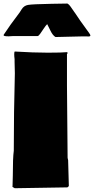

<svg xmlns="http://www.w3.org/2000/svg" viewBox="-22 -1023 519 1061"><path d="M48.8 -52.2Q48.8 -151.4 54.2 -189.9Q54.2 -402.3 60.1 -618.2Q58.6 -648.9 58.6 -680.2V-696.3Q56.6 -711.4 56.6 -723.1Q56.6 -734.9 59.1 -738.3Q163.6 -731.9 242.2 -731.9Q320.8 -731.9 350.1 -734.9Q351.1 -733.4 351.6 -726.6H348.1V-549.8L351.6 -152.3Q351.6 -147.9 353 -145V-144Q354.5 -141.1 354.5 -137.7L358.4 4.4Q356 9.8 349.6 12.7H333L59.6 17.1Q54.7 14.6 46.9 9.8L47.4 1.5ZM428.7 -821.8 284.7 -818.4Q269.5 -827.1 256.8 -853.5Q254.4 -858.9 253.4 -860.4L238.8 -889.6Q231 -882.3 219.7 -865.2Q208.5 -848.1 199.7 -835.9Q190.9 -823.7 185.5 -823.7H49.8L25.9 -822.3Q-2 -822.3 -2 -828.1Q-2 -829.1 -1.5 -831.1Q31.7 -882.3 86.9 -954.6L97.7 -971.7Q109.9 -991.7 132.8 -995.8Q155.8 -1000 264.2 -1002L350.6 -1003.4Q359.4 -999 367.7 -986.8Q376 -974.6 378.4 -971.4Q380.9 -968.3 385 -961.9Q389.2 -955.6 391.1 -953.1V-953.6L421.4 -908.7Q427.2 -899.9 444.3 -877L454.1 -863.3Q456.5 -859.4 461.9 -852.5L469.7 -841.8Q477.5 -831.5 477.5 -826.4Q477.5 -821.3 464.4 -821.3L459 -821.8Z"/></svg>

Font: Bowlby One
Style: Regular
Weight: 400
Designer: vernon adams
Foundry: vernon adams
Version: Version 1.001